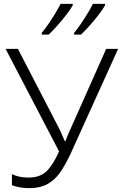

<svg xmlns="http://www.w3.org/2000/svg" viewBox="-20 -968 635 998"><path d="M348 -171Q322 -115 294.5 -74.5Q267 -34 228 -12Q189 10 131 10Q103 10 81 5.5Q59 1 42 -5V-63Q60 -54 81.5 -49.5Q103 -45 128 -45Q189 -45 223 -79Q257 -113 287 -181L9 -714H73L290 -295Q297 -279 303.5 -264.5Q310 -250 317 -234H320Q331 -264 344 -292L532 -714H594ZM526 -940Q514 -919 492.5 -891Q471 -863 446.5 -835.5Q422 -808 401 -788H365V-797Q381 -816 399.5 -843Q418 -870 435 -898Q452 -926 463 -948H526ZM358 -940Q346 -919 324.5 -891Q303 -863 278.5 -835.5Q254 -808 233 -788H197V-797Q213 -816 231.5 -843Q250 -870 267 -898Q284 -926 295 -948H358Z"/></svg>

Font: RS Noto Sans Light
Style: Regular
Weight: 300
Designer: Monotype Design Team
Foundry: Monotype Imaging Inc.
Version: Version 3.10